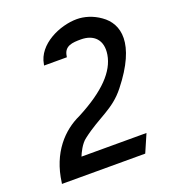

<svg xmlns="http://www.w3.org/2000/svg" viewBox="-115 -674 679 769"><g transform="rotate(-20 225.0 -290.0)"><path d="M19 5 18 10H373L406 -66H129C134 -79 150 -114 172 -130C251 -191 310 -201 365 -271C485 -422 461 -513 398 -557C366 -580 330 -590 299 -590C227 -590 127 -546 114 -465L113 -460H210L211 -465C217 -506 251 -508 287 -508C342 -508 376 -475 366 -414C355 -347 296 -284 177 -222C104 -189 35 -118 19 5Z"/></g></svg>

Font: Charger Sport
Style: SeBdNrwObl
Weight: 600
Designer: Jasper
Foundry: Cannot Into Space Fonts
Version: Version 1.1